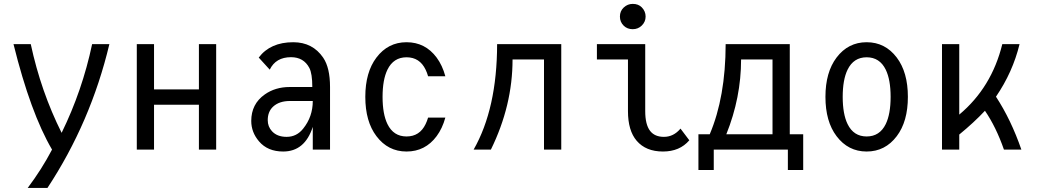

<svg xmlns="http://www.w3.org/2000/svg" viewBox="-20 -762 5313 978"><path d="M48.8 -537.1Q48.8 -537.1 136.7 -537.1Q188.5 -295.9 293.9 -85.4Q399.4 -300.8 449.2 -537.1H537.1Q442.4 -139.6 221.7 195.3H121.1Q192.4 100.6 245.1 0Q135.7 -186.5 48.8 -537.1Z M676.8 -537.1H764.6V-306.6H993.2V-537.1H1081.1V0H993.2V-228.5H764.6V0H676.8Z M1661.1 0H1573.2V-115.7Q1532.7 9.8 1422.4 9.8Q1343.3 9.8 1299.3 -42Q1259.8 -88.4 1259.8 -146Q1259.8 -232.4 1328.6 -280.8Q1382.3 -318.8 1455.6 -318.8H1570.8Q1570.8 -387.2 1555.7 -416Q1526.9 -470.7 1462.4 -470.7Q1384.8 -470.7 1354 -407.2L1297.9 -468.8Q1356.9 -546.9 1473.6 -546.9Q1572.8 -546.9 1626.5 -467.8Q1661.1 -416.5 1661.1 -319.3ZM1573.2 -247.6Q1516.6 -247.6 1457 -247.6Q1402.3 -247.6 1371.1 -218.8Q1343.8 -193.4 1343.8 -149.9Q1343.8 -117.2 1365.2 -93.8Q1391.6 -64.9 1439.9 -64.9Q1491.2 -64.9 1524.4 -106.9Q1573.2 -167.5 1573.2 -247.6Z M2248.5 -163.1Q2233.4 -107.9 2204.1 -68.4Q2146 9.8 2050.8 9.8Q1956.5 9.8 1897.5 -68.4Q1840.8 -143.1 1840.8 -268.6Q1840.8 -394 1897.5 -468.8Q1956.5 -546.9 2050.8 -546.9Q2146 -546.9 2204.1 -468.8Q2233.4 -429.2 2248.5 -373.5Q2248.5 -373.5 2160.6 -373.5Q2155.3 -392.1 2147.9 -407.2Q2117.7 -470.2 2050.8 -470.2Q1984.4 -470.2 1953.6 -407.2Q1928.7 -356 1928.7 -268.6Q1928.7 -181.2 1953.6 -129.9Q1984.4 -66.9 2050.8 -66.9Q2117.7 -66.9 2147.9 -129.9Q2155.3 -145 2160.6 -163.1Z M2392.6 0Q2511.7 -209 2512.2 -537.1H2838.9V0H2751V-459H2590.8Q2590.8 -224.6 2480.5 0Z M3203.1 -742.2Q3231.9 -742.2 3249 -724.6Q3268.6 -704.6 3268.6 -677.7Q3268.6 -650.9 3249 -631.8Q3230 -613.3 3203.1 -613.3Q3175.3 -613.3 3157.2 -630.9Q3137.7 -649.9 3137.7 -677.7Q3137.7 -705.6 3157.2 -723.9Q3176.8 -742.2 3203.1 -742.2ZM3491.2 -47.4Q3442.4 9.8 3356.9 9.8Q3270 9.8 3223.1 -44.9Q3178.7 -96.7 3178.7 -195.8V-459H3020.5V-537.1H3266.6V-195.8Q3266.6 -127.4 3291.5 -95.2Q3314.9 -64.9 3361.8 -64.9Q3411.1 -64.9 3446.3 -106.9Z M3537.6 104V-78.1H3595.2Q3675.8 -267.6 3676.3 -537.1H4002.9V-78.1H4071.3V104H3993.2V0H3615.7V104ZM3679.7 -78.1H3915V-459H3754.9Q3754.9 -265.1 3679.7 -78.1Z M4491.7 -129.9Q4516.6 -181.2 4516.6 -268.6Q4516.6 -356 4491.7 -407.2Q4460.9 -470.2 4394.5 -470.2Q4328.1 -470.2 4297.4 -407.2Q4272.5 -356 4272.5 -268.6Q4272.5 -181.2 4297.4 -129.9Q4328.1 -66.9 4394.5 -66.9Q4460.9 -66.9 4491.7 -129.9ZM4241.2 -68.4Q4184.6 -143.1 4184.6 -268.6Q4184.6 -394 4241.2 -468.8Q4300.3 -546.9 4394.5 -546.9Q4488.8 -546.9 4547.9 -468.8Q4604.5 -394 4604.5 -268.6Q4604.5 -143.1 4547.9 -68.4Q4488.8 9.8 4394.5 9.8Q4300.3 9.8 4241.2 -68.4Z M4778.3 0V-537.1H4866.2V-178.2Q5031.2 -316.4 5085.4 -537.1H5173.3Q5138.7 -394.5 5053.2 -269.5Q5129.9 -152.3 5182.6 0H5093.8Q5053.7 -115.2 4997.1 -197.8Q4940.9 -137.7 4866.2 -76.7V0Z"/></svg>

Font: Consola Mono
Style: Book
Weight: 400
Monospace: yes
Designer: Wojciech Kalinowski "wmk69" (wmk69@o2.pl)
Foundry: Wojciech Kalinowski "wmk69" (wmk69@o2.pl)
Version: Version 2.1.0